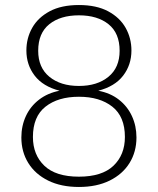

<svg xmlns="http://www.w3.org/2000/svg" viewBox="-20 -732 628 764"><path d="M294 12Q223 12 171.5 -13.5Q120 -39 92.5 -83.5Q65 -128 65 -185Q65 -231 83 -270Q101 -309 135.5 -335.5Q170 -362 217 -371Q151 -388 118 -431Q85 -474 85 -531Q85 -580 108 -621Q131 -662 177.5 -687Q224 -712 294 -712Q364 -712 410.5 -687Q457 -662 480 -621Q503 -580 503 -531Q503 -474 470 -431Q437 -388 371 -371Q419 -362 453 -335.5Q487 -309 505 -270Q523 -231 523 -185Q523 -128 495.5 -83.5Q468 -39 416.5 -13.5Q365 12 294 12ZM294 -29Q386 -29 431.5 -72.5Q477 -116 477 -187Q477 -268 427 -307.5Q377 -347 294 -347Q211 -347 161 -307.5Q111 -268 111 -187Q111 -116 156.5 -72.5Q202 -29 294 -29ZM294 -390Q367 -390 411.5 -426.5Q456 -463 456 -530Q456 -600 412 -635.5Q368 -671 294 -671Q220 -671 176 -635.5Q132 -600 132 -530Q132 -463 176.5 -426.5Q221 -390 294 -390Z"/></svg>

Font: DM Sans 17pt ExtraLight
Style: Regular
Weight: 250
Version: Version 4.004;gftools[0.9.30]